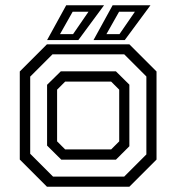

<svg xmlns="http://www.w3.org/2000/svg" viewBox="-20 -708 668 728"><path d="M158 0 55 -103V-437L158 -540H470.5L573.5 -437V-103L470.5 0ZM181 -38.5H451L535 -122.5V-418L451 -502H179L94.5 -417.5V-125ZM212.5 -102.5 158.5 -156V-386.5L210.5 -437.5H419.5L470.5 -387V-153.5L419.5 -102.5ZM227 -141.5H401.5L432 -172V-368L401.5 -398.5H227L196.5 -368V-172ZM334.5 -556 407 -688H550.5L453 -556ZM207.5 -578.5H257L315.5 -663.5H255.5ZM158.5 -556 231 -688H374.5L277 -556ZM383.5 -578.5H433L491.5 -663.5H431.5Z"/></svg>

Font: Tourney Thin
Style: Regular
Weight: 400
Version: Version 1.015